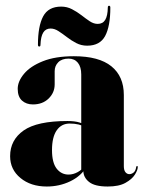

<svg xmlns="http://www.w3.org/2000/svg" viewBox="-20 -654 518 683"><path d="M276.5 -46.5V-52.5L269 -46V-389Q269 -416 257 -430.8Q245 -445.5 224 -445.5Q200 -445.5 187.2 -432.5Q174.5 -419.5 174.5 -401V-354Q174.5 -324.5 153 -303.5Q131.5 -282.5 97 -282.5Q73.5 -282.5 58.2 -296.2Q43 -310 43 -338Q43 -364.5 65.5 -391.5Q88 -418.5 132.5 -436.2Q177 -454 243 -454Q332 -454 376.2 -418.2Q420.5 -382.5 420.5 -316V-63Q420.5 -48.5 426.2 -41.5Q432 -34.5 440 -34.5Q448 -34.5 455.2 -40.2Q462.5 -46 464.5 -60Q465 -62 465.8 -62.8Q466.5 -63.5 467.5 -63.5Q469 -63.5 469.5 -62.8Q470 -62 470 -59.5Q470 -49 459.8 -32.8Q449.5 -16.5 426.2 -3.5Q403 9.5 363 9.5Q317 9.5 296.8 -6.8Q276.5 -23 276.5 -46.5ZM16 -98.5Q16 -156 64 -189.8Q112 -223.5 220 -223.5Q246.5 -223.5 263 -218.2Q279.5 -213 293 -204L288.5 -200Q274 -207.5 260 -211Q246 -214.5 228 -214.5Q198.5 -214.5 181.8 -190.5Q165 -166.5 165 -120Q165 -75.5 181.5 -54.2Q198 -33 224 -33Q240.5 -33 256.8 -42Q273 -51 283 -66.5L289.5 -62.5Q268.5 -27.5 229.8 -9Q191 9.5 146.5 9.5Q89.5 9.5 52.8 -20.8Q16 -51 16 -98.5ZM290 -491.5Q269 -491.5 251.2 -500.8Q233.5 -510 218 -522Q202.5 -534 188.2 -543.2Q174 -552.5 160 -552.5Q142.5 -552.5 133.8 -538.2Q125 -524 124 -494.5Q124 -488.5 119.5 -488.5Q115 -488.5 115 -495Q115 -561 133.5 -595.8Q152 -630.5 197.5 -630.5Q218.5 -630.5 236.2 -621.2Q254 -612 269.8 -599.8Q285.5 -587.5 299.5 -578.2Q313.5 -569 327.5 -569Q345.5 -569 354.2 -583.2Q363 -597.5 363.5 -627Q363.5 -633.5 368 -633.5Q372.5 -633.5 372.5 -627Q372.5 -560.5 354 -526Q335.5 -491.5 290 -491.5Z"/></svg>

Font: Fraunces 120pt
Style: Bold
Weight: 700
Version: Version 1.000;[b76b70a41]